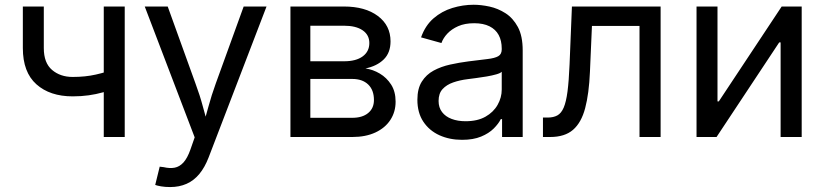

<svg xmlns="http://www.w3.org/2000/svg" viewBox="-20 -568 3418 796"><path d="M281.2 -168.5Q187 -168.5 130.9 -218.5Q74.7 -268.6 74.7 -368.7V-541H161.6V-368.7Q161.6 -307.1 195.8 -278.1Q230 -249 281.2 -249Q334 -249 377 -258.8Q419.9 -268.6 462.9 -283.7V-203.1Q434.6 -192.9 406.5 -185.1Q378.4 -177.2 347.9 -172.9Q317.4 -168.5 281.2 -168.5ZM410.2 0V-541H497.1V0Z M623.5 198.7 642.1 123 658.7 125Q683.6 130.9 703.9 127.2Q724.1 123.5 740.5 105.7Q756.8 87.9 769.5 51.8L787.1 1.5L580.1 -541H675.3L790.5 -221.7Q808.6 -173.3 821.3 -125.5Q834 -77.6 847.7 -32.7H817.4Q831.1 -77.6 844 -125.5Q856.9 -173.3 874.5 -221.7L990.2 -541H1085L845.2 84Q829.1 126 806.4 153.3Q783.7 180.7 753.4 194.1Q723.1 207.5 685.5 207.5Q664.1 207.5 647.7 204.6Q631.3 201.7 623.5 198.7Z M1184.1 0V-541H1405.8Q1494.1 -541 1546.6 -501.7Q1599.1 -462.4 1599.1 -396.5Q1599.1 -349.1 1570.8 -321.5Q1542.5 -293.9 1495.1 -284.2Q1526.4 -279.8 1554.7 -262.9Q1583 -246.1 1601.6 -217.3Q1620.1 -188.5 1620.1 -146.5Q1620.1 -104 1598.4 -70.8Q1576.7 -37.6 1536.4 -18.8Q1496.1 0 1440.4 0ZM1266.6 -79.6H1440.4Q1482.4 -79.6 1506.3 -99.4Q1530.3 -119.1 1530.3 -153.3Q1530.3 -194.8 1506.3 -217.8Q1482.4 -240.7 1440.4 -240.7H1266.6ZM1266.6 -314H1406.7Q1456.1 -314 1483.6 -334.2Q1511.2 -354.5 1511.2 -389.6Q1511.2 -423.3 1483.4 -442.4Q1455.6 -461.4 1405.8 -461.4H1266.6Z M1895.5 11.7Q1843.8 11.7 1801.8 -7.3Q1759.8 -26.4 1735.1 -63.5Q1710.4 -100.6 1710.4 -154.3Q1710.4 -200.7 1728.8 -229.7Q1747.1 -258.8 1777.8 -275.4Q1808.6 -292 1846.2 -300.3Q1883.8 -308.6 1921.9 -313.5Q1970.7 -319.8 2001 -323.2Q2031.2 -326.7 2045.7 -335Q2060.1 -343.3 2060.1 -363.3V-366.2Q2060.1 -399.4 2047.4 -422.9Q2034.7 -446.3 2009.3 -459Q1983.9 -471.7 1945.8 -471.7Q1907.2 -471.7 1879.6 -459.5Q1852.1 -447.3 1834.7 -428.7Q1817.4 -410.2 1810.1 -389.6L1725.6 -413.1Q1743.2 -462.4 1777.3 -491.9Q1811.5 -521.5 1855.2 -534.9Q1898.9 -548.3 1943.8 -548.3Q1974.1 -548.3 2009.3 -540.8Q2044.4 -533.2 2075.7 -513.2Q2106.9 -493.2 2127 -456.1Q2147 -418.9 2147 -358.9V0H2061.5V-74.2H2056.2Q2046.9 -55.2 2026.9 -35.2Q2006.8 -15.1 1974.4 -1.7Q1941.9 11.7 1895.5 11.7ZM1910.2 -65.4Q1959.5 -65.4 1992.7 -84.2Q2025.9 -103 2043 -133.3Q2060.1 -163.6 2060.1 -196.8V-270.5Q2054.7 -264.6 2037.6 -259.8Q2020.5 -254.9 1998 -251Q1975.6 -247.1 1953.9 -244.4Q1932.1 -241.7 1918 -239.7Q1886.2 -235.8 1858.9 -226.3Q1831.5 -216.8 1814.9 -198.7Q1798.3 -180.7 1798.3 -149.4Q1798.3 -122.1 1812.7 -103.3Q1827.1 -84.5 1852.3 -75Q1877.4 -65.4 1910.2 -65.4Z M2231 0V-80.6H2250.5Q2274.4 -80.6 2290.8 -89.6Q2307.1 -98.6 2317.1 -122.1Q2327.1 -145.5 2332.8 -188.7Q2338.4 -231.9 2341.3 -300.3L2351.1 -541H2718.8V0H2631.3V-460.4H2434.1L2425.8 -270Q2421.9 -179.7 2406 -119.6Q2390.1 -59.6 2355.7 -29.8Q2321.3 0 2260.7 0Z M3303.7 0H3216.3V-392.1H3210.4L2950.7 0H2867.7V-541H2954.6V-147.5H2960L3220.7 -541H3303.7Z"/></svg>

Font: Inter 17pt
Style: Regular
Weight: 400
Version: Version 4.001;git-66647c0bb